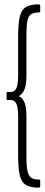

<svg xmlns="http://www.w3.org/2000/svg" viewBox="-20 -717 204 879"><path d="M158 142Q122 142 101 131Q80 120 71.5 88.5Q63 57 63 -3V-187Q63 -222 55.5 -240.5Q48 -259 28 -259H16Q10 -259 10 -265V-290Q10 -296 16 -296H28Q48 -296 55.5 -314.5Q63 -333 63 -369V-552Q63 -613 71.5 -644Q80 -675 101 -686Q122 -697 158 -697Q164 -697 164 -691V-665Q164 -660 158 -660Q135 -660 122.5 -652Q110 -644 105.5 -622Q101 -600 101 -557V-368Q101 -331 92.5 -309Q84 -287 66 -277Q84 -269 92.5 -246.5Q101 -224 101 -187V2Q101 44 106 66.5Q111 89 123 97Q135 105 158 105Q164 105 164 110V136Q164 142 158 142Z"/></svg>

Font: Sofia Sans Extra Condensed Light
Style: Regular
Weight: 300
Designer: Botio Nikoltchev, Ani Petrova
Foundry: lettersoup
Version: Version 4.101